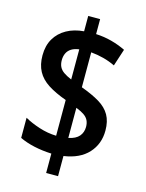

<svg xmlns="http://www.w3.org/2000/svg" viewBox="-122 -834 734 966"><g transform="rotate(15 245.0 -351.0)"><path d="M215 -43Q167 -45 124 -54.5Q81 -64 48 -80V-185Q81 -166 126 -151.5Q171 -137 215 -136V-322Q157 -343 119 -367.5Q81 -392 62.5 -426.5Q44 -461 44 -509Q44 -560 65.5 -596.5Q87 -633 125.5 -654.5Q164 -676 215 -680V-760H277V-682Q320 -680 359 -669.5Q398 -659 433 -642L404 -553Q375 -567 343 -575.5Q311 -584 277 -587V-405Q335 -384 373 -361Q411 -338 429.5 -305.5Q448 -273 448 -225Q448 -155 404 -107Q360 -59 277 -47V58H215ZM277 -141Q315 -149 332 -169Q349 -189 349 -218Q349 -237 342 -251.5Q335 -266 319 -277Q303 -288 277 -298ZM215 -586Q191 -583 175 -573Q159 -563 151.5 -547Q144 -531 144 -511Q144 -491 151 -476.5Q158 -462 173.5 -451Q189 -440 215 -429Z"/></g></svg>

Font: Noto Sans Khmer Condensed SemiBold
Style: Regular
Weight: 600
Width: 3
Designer: Danh Hong and the Monotype Design Team
Foundry: Monotype Imaging Inc.
Version: Version 2.004